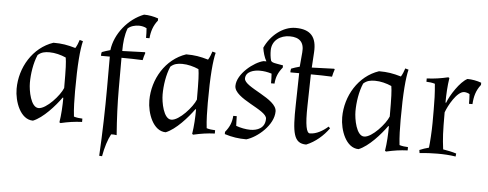

<svg xmlns="http://www.w3.org/2000/svg" viewBox="-56 -860 3072 1209"><g transform="rotate(5 1480.5 -255.5)"><path d="M50 -176C50 -96 90 15 170 15C233 -10 305 -91 344 -146L348 -145C348 -95 345 -39 337 11L344 15C392 4 431 -2 479 -4V-25C464 -25 440 -28 425 -33C419 -83 418 -143 418 -193C418 -365 427 -458 440 -511L419 -517C414 -500 405 -478 396 -464C344 -479 310 -485 256 -485C128 -442 50 -311 50 -176ZM130 -221C130 -277 140 -346 163 -399C185 -419 208 -423 237 -423C271 -423 310 -413 341 -399C346 -368 348 -336 348 -207C330 -160 248 -67 198 -67C149 -67 130 -172 130 -221Z M825 -425C828 -439 832 -456 838 -472L834 -476L692 -471C692 -525 697 -572 713 -615C731 -632 759 -639 783 -639C800 -639 819 -635 832 -627C834 -605 834 -588 834 -566H856C859 -608 872 -648 899 -681V-695C870 -705 839 -711 809 -711C711 -673 630 -575 617 -470C600 -465 579 -459 564 -453C562 -449 561 -437 561 -431L563 -429H617V-230C617 -101 613 55 605 199L623 200C633 143 649 93 668 58C679 57 692 58 703 60C695 -44 691 -141 691 -230V-428C725 -428 791 -427 825 -425Z M889 -176C889 -96 929 15 1009 15C1072 -10 1144 -91 1183 -146L1187 -145C1187 -95 1184 -39 1176 11L1183 15C1231 4 1270 -2 1318 -4V-25C1303 -25 1279 -28 1264 -33C1258 -83 1257 -143 1257 -193C1257 -365 1266 -458 1279 -511L1258 -517C1253 -500 1244 -478 1235 -464C1183 -479 1149 -485 1095 -485C967 -442 889 -311 889 -176ZM969 -221C969 -277 979 -346 1002 -399C1024 -419 1047 -423 1076 -423C1110 -423 1149 -413 1180 -399C1185 -368 1187 -336 1187 -207C1169 -160 1087 -67 1037 -67C988 -67 969 -172 969 -221Z M1896 -568C1902 -664 1863 -711 1767 -711C1686 -711 1610 -647 1575 -569C1579 -541 1588 -509 1602 -485H1584C1525 -472 1421 -391 1421 -314C1421 -233 1631 -181 1631 -125C1631 -64 1581 -47 1538 -47C1510 -47 1475 -54 1448 -64C1448 -63 1446 -103 1446 -125H1424C1421 -83 1408 -53 1381 -20V-6C1428 9 1470 15 1519 15C1587 -5 1687 -89 1687 -176C1687 -257 1477 -310 1477 -366C1477 -411 1531 -423 1565 -423C1592 -423 1615 -419 1641 -411C1643 -389 1643 -372 1643 -350H1665C1668 -392 1681 -422 1708 -455V-469L1668 -476C1645 -480 1636 -483 1631 -492C1625 -513 1623 -536 1623 -556C1623 -620 1676 -655 1735 -655C1798 -655 1828 -624 1822 -561L1814 -470C1792 -464 1779 -460 1761 -453C1759 -449 1758 -437 1758 -431L1760 -429H1814L1810 -230C1806 -52 1817 15 1897 15C1954 -8 2004 -52 2038 -100L2028 -110C1997 -82 1955 -57 1914 -57C1893 -57 1881 -104 1884 -230L1888 -428C1922 -428 1988 -427 2022 -425C2025 -439 2029 -456 2035 -472L2031 -476L1890 -471Z M2108 -176C2108 -96 2148 15 2228 15C2291 -10 2363 -91 2402 -146L2406 -145C2406 -95 2403 -39 2395 11L2402 15C2450 4 2489 -2 2537 -4V-25C2522 -25 2498 -28 2483 -33C2477 -83 2476 -143 2476 -193C2476 -365 2485 -458 2498 -511L2477 -517C2472 -500 2463 -478 2454 -464C2402 -479 2368 -485 2314 -485C2186 -442 2108 -311 2108 -176ZM2188 -221C2188 -277 2198 -346 2221 -399C2243 -419 2266 -423 2295 -423C2329 -423 2368 -413 2399 -399C2404 -368 2406 -336 2406 -207C2388 -160 2306 -67 2256 -67C2207 -67 2188 -172 2188 -221Z M2748 -263C2763 -306 2815 -401 2860 -401C2870 -401 2886 -397 2894 -391C2896 -369 2896 -352 2896 -330H2918C2921 -378 2931 -417 2961 -455V-469C2934 -479 2901 -485 2873 -485C2827 -462 2769 -372 2752 -324L2748 -325C2748 -375 2751 -431 2759 -481L2752 -485C2704 -474 2665 -468 2617 -466V-445C2632 -445 2656 -442 2671 -437C2677 -376 2678 -327 2678 -274V-190C2678 -141 2673 -63 2669 -33C2652 -29 2626 -20 2610 -13L2613 6C2651 2 2688 0 2726 0C2764 0 2803 2 2841 8L2843 -11C2823 -18 2780 -27 2759 -30C2750 -102 2748 -134 2748 -263Z"/></g></svg>

Font: Almendra
Style: Regular
Weight: 400
Designer: Ana Sanfelippo
Foundry: Ana Sanfelippo
Version: Version 1.003